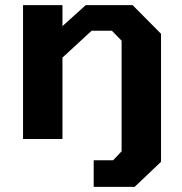

<svg xmlns="http://www.w3.org/2000/svg" viewBox="-20 -543 712 750"><path d="M346 187V83H422L455 48V-384L417 -423H338L224 -318V0H70V-523H224V-441L315 -523H498L609 -411V89L506 187Z"/></svg>

Font: Tomorrow SemiBold
Style: Regular
Weight: 600
Designer: Tony de Marco, Monica Rizzolli
Foundry: Just in Type
Version: Version 2.002